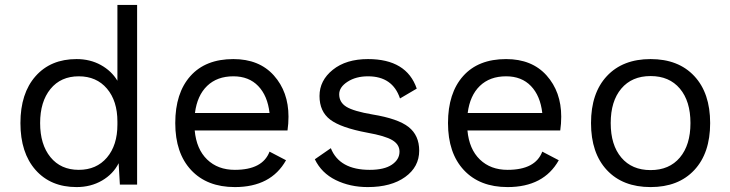

<svg xmlns="http://www.w3.org/2000/svg" viewBox="-20 -750 2967 780"><path d="M457 -730H537V0H467L462 -87Q440 -43 394.5 -16.5Q349 10 291 10Q186 10 124.5 -59.5Q63 -129 63 -250Q63 -371 124.5 -440.5Q186 -510 291 -510Q346 -510 389.5 -486Q433 -462 457 -422ZM300 -60Q372 -60 414.5 -110Q457 -160 457 -244V-256Q457 -340 414.5 -390Q372 -440 300 -440Q227 -440 185 -388.5Q143 -337 143 -250Q143 -163 185 -111.5Q227 -60 300 -60Z M1152 -276Q1152 -248 1148 -220H771Q778 -144 821.5 -102Q865 -60 934 -60Q1047 -60 1075 -134L1142 -99Q1081 10 934 10Q821 10 756.5 -59Q692 -128 692 -250Q692 -372 753.5 -441Q815 -510 928 -510Q1033 -510 1092.5 -443.5Q1152 -377 1152 -276ZM928 -440Q862 -440 821.5 -401Q781 -362 772 -291H1075Q1067 -361 1029 -400.5Q991 -440 928 -440Z M1474 10Q1402 10 1344 -18.5Q1286 -47 1259 -103L1324 -148Q1359 -60 1482 -60Q1541 -60 1572 -81Q1603 -102 1603 -134Q1603 -163 1574 -180.5Q1545 -198 1472 -211Q1365 -231 1321.5 -264Q1278 -297 1278 -360Q1278 -423 1332 -466.5Q1386 -510 1475 -510Q1632 -510 1673 -390L1605 -350Q1575 -440 1475 -440Q1426 -440 1392 -418Q1358 -396 1358 -367Q1358 -334 1387.5 -316Q1417 -298 1493 -285Q1597 -268 1640 -234Q1683 -200 1683 -138Q1683 -72 1626 -31Q1569 10 1474 10Z M2260 -276Q2260 -248 2256 -220H1879Q1886 -144 1929.5 -102Q1973 -60 2042 -60Q2155 -60 2183 -134L2250 -99Q2189 10 2042 10Q1929 10 1864.5 -59Q1800 -128 1800 -250Q1800 -372 1861.5 -441Q1923 -510 2036 -510Q2141 -510 2200.5 -443.5Q2260 -377 2260 -276ZM2036 -440Q1970 -440 1929.5 -401Q1889 -362 1880 -291H2183Q2175 -361 2137 -400.5Q2099 -440 2036 -440Z M2445.5 -441Q2510 -510 2623 -510Q2736 -510 2800.5 -441Q2865 -372 2865 -250Q2865 -128 2800.5 -59Q2736 10 2623 10Q2510 10 2445.5 -59Q2381 -128 2381 -250Q2381 -372 2445.5 -441ZM2742 -390Q2699 -441 2623 -441Q2547 -441 2504 -390Q2461 -339 2461 -250Q2461 -161 2504 -110Q2547 -59 2623 -59Q2699 -59 2742 -110Q2785 -161 2785 -250Q2785 -339 2742 -390Z"/></svg>

Font: Work Sans
Style: Regular
Weight: 400
Designer: Wei Huang
Foundry: Wei Huang
Version: Version 1.032;PS 001.032;hotconv 1.0.70;makeotf.lib2.5.58329